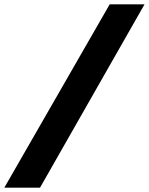

<svg xmlns="http://www.w3.org/2000/svg" viewBox="-20 -820 690 890"><path d="M165.5 50 650 -800H488.5L0 50Z"/></svg>

Font: B612
Style: Regular
Weight: 700
Italic angle: -10°
Designer: Nicolas Chauveau, Thomas Paillot, Jonathan Favre-Lamarine, Jean-Luc Vinot
Foundry: AIRBUS
Version: Version 1.008